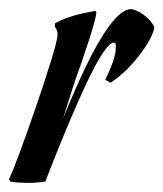

<svg xmlns="http://www.w3.org/2000/svg" viewBox="-97 -400 360 423"><path d="M2.9 0Q-2.4 1 -8.8 1.5Q-20 2.9 -38.1 2.9Q-46.4 2.9 -55.7 2.2Q-64.9 1.5 -74.2 0L-77.1 -4.9Q-74.7 -9.8 -68.6 -24.9Q-62.5 -40 -54.4 -61.5Q-46.4 -83 -37.1 -109.4Q-27.8 -135.7 -18.3 -163.1Q-8.8 -190.4 -0.2 -216.8Q8.3 -243.2 15.1 -265.1Q22 -287.1 25.9 -302.5Q29.8 -317.9 29.8 -323.2Q29.8 -328.6 28.8 -331.5Q27.8 -334.5 26.9 -336.9Q25.4 -338.9 23.9 -340.8V-348.1Q35.2 -355 50 -360.4Q64.9 -365.7 79.1 -369.1Q95.2 -373 112.8 -376L115.2 -373Q115.2 -368.7 113 -359.4Q110.8 -350.1 107.4 -338.6Q104 -327.1 100.1 -314.9Q96.2 -302.7 92.5 -292Q88.9 -281.2 86.2 -273.4Q83.5 -265.6 83 -263.2Q72.3 -234.4 62 -202.6Q51.8 -170.9 42 -139.2Q53.2 -167 65.7 -195.6Q78.1 -224.1 90.8 -250.7Q103.5 -277.3 116.9 -301Q130.4 -324.7 143.1 -342Q155.8 -359.4 168.2 -369.6Q180.7 -379.9 191.9 -379.9Q195.3 -379.9 202.1 -377.2Q209 -374.5 216.3 -369.6Q223.6 -364.7 230.7 -357.7Q237.8 -350.6 242.2 -341.8Q244.1 -338.9 238.8 -325.4Q233.4 -312 221.2 -293.7Q209 -275.4 190.4 -255.1Q171.9 -234.9 147 -217.8L134.8 -224.1Q142.6 -240.2 147.2 -251.7Q151.9 -263.2 154.3 -271.7Q156.7 -280.3 157.5 -286.6Q158.2 -293 158.2 -298.8Q158.2 -306.2 153.8 -306.2Q147 -306.2 136.5 -292.7Q126 -279.3 113.5 -256.3Q101.1 -233.4 87.2 -202.9Q73.2 -172.4 58.8 -138.4Q44.4 -104.5 30 -68.8Q15.6 -33.2 2.9 0Z"/></svg>

Font: Romanesco
Style: Regular
Weight: 400
Designer: Astigmatic (AOETI)
Foundry: Astigmatic (AOETI)
Version: Version 1.000